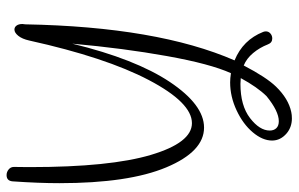

<svg xmlns="http://www.w3.org/2000/svg" viewBox="-179 -571 890 572"><g transform="rotate(-90 266.0 -285.0)"><path d="M11.7 -692.4Q13.2 -710.4 30.3 -710.4Q39.6 -710.4 47.1 -704.3Q54.7 -698.2 54.7 -688.5Q54.7 -680.2 54.4 -663.8Q54.2 -647.5 54.2 -639.6Q54.2 -402.3 90.6 -280.3Q127 -158.2 185.1 -158.2Q246.1 -158.2 313.5 -286.6Q380.9 -415 431.2 -642.6Q436 -664.1 445.3 -675.5Q454.6 -687 463.9 -687Q471.2 -687 475.8 -680.7Q480.5 -674.3 480.5 -663.1Q480.5 -660.6 479.5 -654.8Q472.2 -261.2 372.1 -31.2Q433.1 -6.3 457 54.2Q458.5 58.6 458.5 62Q458.5 70.3 452.1 75.7Q445.8 81.1 437.5 81.1Q424.8 81.1 419.9 68.4Q410.2 43.5 393.8 23.9Q377.4 4.4 356.9 -3.9Q321.8 63.5 293.9 92.3Q257.8 129.4 218.3 137.7Q210 139.6 199.2 139.6Q173.8 139.6 155.3 124.5Q133.3 106 133.3 80.6Q133.3 52.2 157.7 23.2Q182.1 -5.9 223.1 -25.1Q264.2 -44.4 306.6 -44.4Q318.4 -44.4 334 -42Q361.8 -103.5 385 -232.9Q408.2 -362.3 421.9 -514.6Q376 -326.2 307.9 -224.1Q239.7 -122.1 171.9 -122.1Q100.6 -122.1 53.5 -234.4Q6.3 -346.7 6.3 -553.2Q6.3 -614.3 11.7 -692.4ZM265.6 64Q292.5 36.6 319.3 -12.7Q307.6 -13.7 302.2 -13.7Q237.3 -13.7 200.2 14.9Q163.1 43.5 163.1 73.7Q163.1 85.9 170.2 93.3Q177.2 100.6 190.9 100.6Q220.7 100.6 265.6 64Z"/></g></svg>

Font: Sintesa 3
Style: 3
Weight: 400
Version: Version 001.000